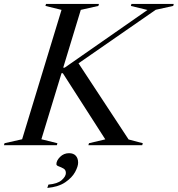

<svg xmlns="http://www.w3.org/2000/svg" viewBox="-59 -735 900 972"><path d="M592 -29 664 -10 661 0H388.5L391.5 -10L474 -29.5L259 -364.5H252.5L150.5 -30L231.5 -10L229 0H-39L-36 -10L53 -30L252.5 -685L171 -705L174 -715H442L439 -705L350 -685L261 -392.5H268.5L687.5 -684.5L603.5 -705L606.5 -715H820.5L818 -705L729.5 -685.5L338.5 -414.5ZM226.5 96Q226.5 78 245.2 59.2Q264 40.5 290.5 40.5Q313 40.5 324.8 53.5Q336.5 66.5 336.5 88.5Q336.5 107.5 321.2 135.8Q306 164 271.8 187.5Q237.5 211 180.5 216.5L186 199.5Q232.5 195.5 253.5 176.8Q274.5 158 274.5 141Q274.5 125 262.5 118.2Q250.5 111.5 238.5 107.2Q226.5 103 226.5 96Z"/></svg>

Font: Newsreader Display
Style: Italic
Weight: 400
Italic angle: -17°
Designer: Hugues Gentile
Foundry: Production Type
Version: Version 1.001